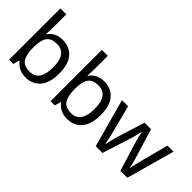

<svg xmlns="http://www.w3.org/2000/svg" viewBox="-8 -1381 2012 2012"><g transform="rotate(45 998.0 -375.0)"><path d="M173 -575Q173 -541 171.5 -511.5Q170 -482 168 -465H173Q196 -499 236 -522Q276 -545 339 -545Q439 -545 499.5 -475.5Q560 -406 560 -268Q560 -130 499 -60Q438 10 339 10Q276 10 236 -13Q196 -36 173 -68H166L148 0H85V-760H173ZM324 -472Q239 -472 206 -423Q173 -374 173 -271V-267Q173 -168 205.5 -115.5Q238 -63 326 -63Q398 -63 433.5 -116Q469 -169 469 -269Q469 -472 324 -472Z M788 -575Q788 -541 786.5 -511.5Q785 -482 783 -465H788Q811 -499 851 -522Q891 -545 954 -545Q1054 -545 1114.5 -475.5Q1175 -406 1175 -268Q1175 -130 1114 -60Q1053 10 954 10Q891 10 851 -13Q811 -36 788 -68H781L763 0H700V-760H788ZM939 -472Q854 -472 821 -423Q788 -374 788 -271V-267Q788 -168 820.5 -115.5Q853 -63 941 -63Q1013 -63 1048.5 -116Q1084 -169 1084 -269Q1084 -472 939 -472Z M1641 -303Q1628 -344 1618.5 -383.5Q1609 -423 1604 -445H1600Q1596 -423 1587 -383.5Q1578 -344 1564 -302L1468 -1H1368L1221 -537H1312L1386 -251Q1397 -208 1407 -164Q1417 -120 1421 -91H1425Q1429 -108 1434.5 -133Q1440 -158 1447 -185.5Q1454 -213 1461 -235L1556 -537H1652L1744 -235Q1755 -201 1765.5 -161Q1776 -121 1780 -92H1784Q1787 -117 1797.5 -161Q1808 -205 1820 -251L1895 -537H1985L1836 -1H1733Z"/></g></svg>

Font: Noto Sans Tai Le
Style: Regular
Weight: 400
Designer: Monotype Design Team
Foundry: Monotype Imaging Inc.
Version: Version 2.002; ttfautohint (v1.8.4.7-5d5b)